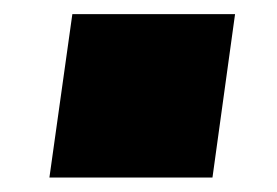

<svg xmlns="http://www.w3.org/2000/svg" viewBox="-20 -383 392 272"><path d="M82.5 -363H313L281 -131.5H50Z"/></svg>

Font: HK Grotesk Medium
Style: Italic
Weight: 500
Italic angle: -8°
Designer: Alfredo Marco Pradil
Foundry: Hanken Design Co.
Version: Version 3.004